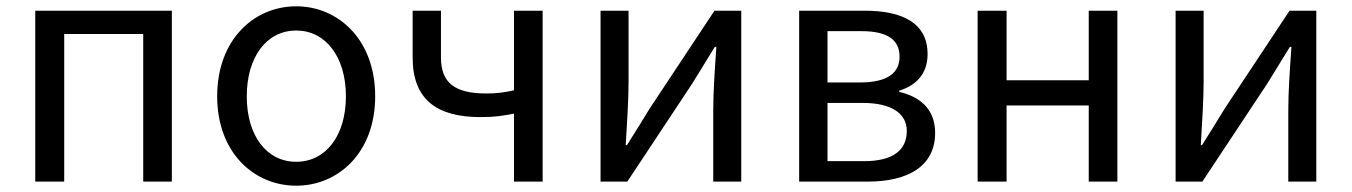

<svg xmlns="http://www.w3.org/2000/svg" viewBox="-20 -577 4294 610"><path d="M92 0H184V-469H435V0H526V-543H92Z M921 13C1054 13 1172 -91 1172 -271C1172 -452 1054 -557 921 -557C788 -557 670 -452 670 -271C670 -91 788 13 921 13ZM921 -63C827 -63 764 -146 764 -271C764 -396 827 -480 921 -480C1015 -480 1079 -396 1079 -271C1079 -146 1015 -63 921 -63Z M1613 0H1704V-543H1613V-290C1581 -283 1557 -280 1525 -280C1425 -280 1381 -314 1381 -394V-543H1291V-394C1291 -260 1369 -205 1506 -205C1556 -205 1575 -209 1613 -216Z M1888 0H1973L2179 -311C2199 -344 2230 -394 2251 -428H2256C2251 -357 2246 -285 2246 -227V0H2335V-543H2250L2044 -232C2024 -199 1993 -149 1972 -116H1968C1972 -186 1977 -259 1977 -316V-543H1888Z M2519 0H2737C2862 0 2951 -47 2951 -155C2951 -233 2899 -271 2837 -285V-289C2893 -306 2927 -345 2927 -405C2927 -504 2847 -543 2727 -543H2519ZM2609 -315V-478H2718C2803 -478 2838 -448 2838 -397C2838 -347 2802 -315 2712 -315ZM2609 -65V-250H2721C2813 -250 2861 -216 2861 -161C2861 -100 2817 -65 2726 -65Z M3086 0H3178V-242H3439V0H3530V-543H3439V-322H3178V-543H3086Z M3715 0H3800L4006 -311C4026 -344 4057 -394 4078 -428H4083C4078 -357 4073 -285 4073 -227V0H4162V-543H4077L3871 -232C3851 -199 3820 -149 3799 -116H3795C3799 -186 3804 -259 3804 -316V-543H3715Z"/></svg>

Font: ChiuKong Gothic CL
Style: Regular
Weight: 400
Designer: Ryoko NISHIZUKA 西塚涼子 (kana, bopomofo & ideographs); Paul D. Hunt (Latin, Greek & Cyrillic); Sandoll Communications 산돌커뮤니
Foundry: Adobe
Version: Version 1.300